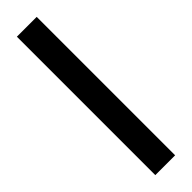

<svg xmlns="http://www.w3.org/2000/svg" viewBox="-318 -717 918 918"><g transform="rotate(-45 141.0 -258.0)"><path d="M74 210H208V-726H74Z"/></g></svg>

Font: Archivo Black
Style: Regular
Weight: 900
Designer: Hector Gatti
Foundry: Omnibus-Type
Version: Version 2.001